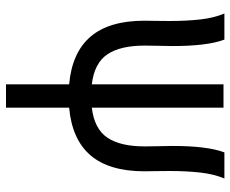

<svg xmlns="http://www.w3.org/2000/svg" viewBox="-84 -684 768 640"><g transform="rotate(90 300.0 -364.0)"><path d="M261 -210.5Q155 -220 102 -282Q49 -344 49 -462Q49 -482.5 49.5 -494.5L50 -546Q50 -601.5 44.8 -647.8Q39.5 -694 25 -728H112Q133.5 -671.5 133.5 -554.5Q133.5 -532 132.5 -498L132 -462Q132 -381 161.2 -337.8Q190.5 -294.5 261 -286V-725H339V-286Q409.5 -294.5 438.8 -337.8Q468 -381 468 -462L467.5 -498Q466.5 -532 466.5 -554.5Q466.5 -671.5 488 -728H575Q560.5 -694 555.2 -647.8Q550 -601.5 550 -546L550.5 -494.5Q551 -482.5 551 -462Q551 -344 498 -282Q445 -220 339 -210.5V0H261Z"/></g></svg>

Font: JuliaMono Light
Style: Regular
Weight: 300
Monospace: yes
Designer: cormullion
Foundry: corm
Version: Version 0.054; ttfautohint (v1.8.4)